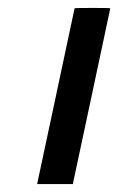

<svg xmlns="http://www.w3.org/2000/svg" viewBox="-20 -464 298 484"><path d="M164 -2V0H74V-2Q75 -7 121.5 -224.5Q168 -442 168 -443Q168 -444 213 -444Q258 -444 258 -443Q258 -442 211.5 -224.5Q165 -7 164 -2Z"/></svg>

Font: MathJax_SansSerif
Style: Italic
Weight: 400
Version: Version 1.1